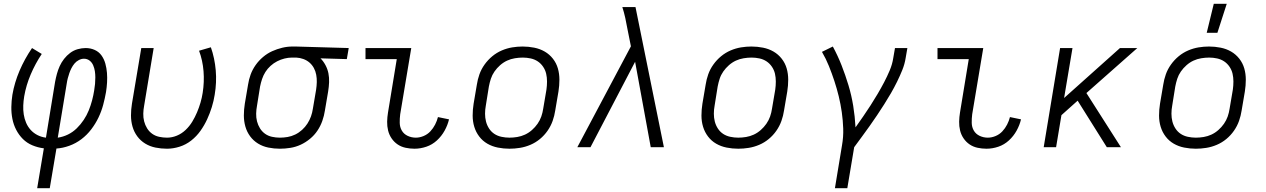

<svg xmlns="http://www.w3.org/2000/svg" viewBox="-20 -772 6640 1007"><path d="M175 215 210 6Q178 2 149.5 -10Q121 -22 100 -43Q79 -64 65 -91Q51 -118 45 -148.5Q39 -179 39.5 -211Q40 -243 45 -275Q56 -339 82.5 -401Q109 -463 148 -520L199 -489Q165 -438 141 -381.5Q117 -325 107 -267Q103 -243 102 -219Q101 -195 104.5 -172Q108 -149 117 -128Q126 -107 141 -90.5Q156 -74 176.5 -63.5Q197 -53 221 -50L269 -343Q273 -364 278.5 -384.5Q284 -405 293 -425Q302 -445 316 -463Q330 -481 348 -494.5Q366 -508 387.5 -514Q409 -520 429 -520Q455 -520 477 -510Q499 -500 512.5 -481Q526 -462 532.5 -438.5Q539 -415 541 -390Q543 -365 541.5 -339.5Q540 -314 536 -289Q530 -255 521 -221.5Q512 -188 496.5 -155.5Q481 -123 458.5 -93.5Q436 -64 407 -42Q378 -20 343.5 -7.5Q309 5 276 7L241 215ZM283 -50Q311 -54 336.5 -66.5Q362 -79 382.5 -99Q403 -119 419 -143Q435 -167 445.5 -193Q456 -219 463 -245.5Q470 -272 474 -298Q477 -315 478.5 -332Q480 -349 480 -366Q480 -383 477.5 -399Q475 -415 468.5 -430Q462 -445 449.5 -454.5Q437 -464 420 -464Q407 -464 393.5 -457Q380 -450 370.5 -438.5Q361 -427 354.5 -414Q348 -401 343.5 -388Q339 -375 335.5 -361.5Q332 -348 330 -334Z M856 8Q825 8 795.5 2Q766 -4 741.5 -19Q717 -34 700 -57Q683 -80 675 -108Q667 -136 667 -166.5Q667 -197 672 -228L721 -520H786L736 -218Q732 -197 731.5 -176Q731 -155 736 -135.5Q741 -116 751.5 -99Q762 -82 778 -70.5Q794 -59 814.5 -54.5Q835 -50 856 -50Q882 -50 907.5 -60.5Q933 -71 953.5 -90.5Q974 -110 988.5 -134Q1003 -158 1013.5 -183Q1024 -208 1031.5 -233.5Q1039 -259 1043 -285Q1052 -342 1047.5 -398.5Q1043 -455 1024 -506L1086 -524Q1106 -467 1111.5 -403.5Q1117 -340 1106 -275Q1101 -243 1091 -210.5Q1081 -178 1066.5 -146.5Q1052 -115 1031.5 -86Q1011 -57 983 -35Q955 -13 921.5 -2.5Q888 8 856 8Z M1448 8Q1417 8 1387.5 2Q1358 -4 1333.5 -19Q1309 -34 1292 -57Q1275 -80 1267 -108Q1259 -136 1259 -166.5Q1259 -197 1264 -228L1281 -328Q1285 -355 1294.5 -381Q1304 -407 1320.5 -430.5Q1337 -454 1359.5 -473Q1382 -492 1407.5 -503.5Q1433 -515 1460 -521.5Q1487 -528 1514 -528H1531L1809 -520L1799 -462L1661 -466Q1676 -451 1687 -430.5Q1698 -410 1702.5 -387.5Q1707 -365 1706 -340.5Q1705 -316 1701 -292L1684 -192Q1680 -165 1670.5 -138Q1661 -111 1645 -87Q1629 -63 1606 -44Q1583 -25 1557 -13Q1531 -1 1503 3.5Q1475 8 1448 8ZM1448 -50Q1468 -50 1488.5 -53.5Q1509 -57 1528.5 -66.5Q1548 -76 1564.5 -91Q1581 -106 1592.5 -124Q1604 -142 1611 -161.5Q1618 -181 1621 -202L1638 -302Q1641 -322 1641.5 -341.5Q1642 -361 1638.5 -380Q1635 -399 1626 -415.5Q1617 -432 1603 -444Q1589 -456 1571 -462.5Q1553 -469 1534 -470H1511Q1492 -470 1472 -465Q1452 -460 1433.5 -450.5Q1415 -441 1399 -426.5Q1383 -412 1372 -394.5Q1361 -377 1354.5 -357.5Q1348 -338 1344 -318L1328 -218Q1324 -197 1323.5 -176Q1323 -155 1328 -135.5Q1333 -116 1343.5 -99Q1354 -82 1370 -70.5Q1386 -59 1406.5 -54.5Q1427 -50 1448 -50Z M2154 8Q2130 8 2107 3Q2084 -2 2065.5 -14.5Q2047 -27 2034 -46Q2021 -65 2015.5 -87.5Q2010 -110 2010.5 -134Q2011 -158 2015 -182L2061 -462H1897V-520H2137L2079 -173Q2076 -150 2076.5 -127.5Q2077 -105 2087.5 -87Q2098 -69 2118 -59.5Q2138 -50 2161 -50Q2181 -50 2201.5 -58.5Q2222 -67 2237 -83Q2252 -99 2262 -118.5Q2272 -138 2277 -158L2335 -146Q2328 -116 2312 -87Q2296 -58 2271.5 -35.5Q2247 -13 2216 -2.5Q2185 8 2154 8Z M2652 8Q2621 8 2591 2Q2561 -4 2536 -18.5Q2511 -33 2493.5 -56Q2476 -79 2467.5 -107Q2459 -135 2459 -166Q2459 -197 2464 -228L2481 -328Q2485 -355 2494.5 -382Q2504 -409 2521.5 -433.5Q2539 -458 2562 -477Q2585 -496 2612 -507.5Q2639 -519 2666.5 -523.5Q2694 -528 2721 -528Q2752 -528 2782 -522Q2812 -516 2837 -501.5Q2862 -487 2880 -464Q2898 -441 2906 -413Q2914 -385 2914 -354Q2914 -323 2909 -292L2892 -192Q2888 -165 2878.5 -138Q2869 -111 2852 -86.5Q2835 -62 2812 -43Q2789 -24 2762 -12.5Q2735 -1 2707 3.5Q2679 8 2652 8ZM2652 -50Q2672 -50 2693 -53.5Q2714 -57 2733.5 -66Q2753 -75 2770 -90Q2787 -105 2799.5 -123Q2812 -141 2819 -161Q2826 -181 2829 -202L2846 -302Q2849 -323 2849 -344.5Q2849 -366 2844.5 -385.5Q2840 -405 2828.5 -422Q2817 -439 2800.5 -450Q2784 -461 2763.5 -465.5Q2743 -470 2722 -470Q2702 -470 2680.5 -466.5Q2659 -463 2639.5 -454Q2620 -445 2603 -430Q2586 -415 2573.5 -397Q2561 -379 2554.5 -359Q2548 -339 2544 -318L2528 -218Q2524 -197 2524 -175.5Q2524 -154 2529 -134.5Q2534 -115 2545 -98Q2556 -81 2572.5 -70Q2589 -59 2610 -54.5Q2631 -50 2652 -50Z M3008 0 3289 -529 3271 -619Q3266 -648 3259.5 -677.5Q3253 -707 3244 -735H3313L3462 0H3393L3311 -448L3077 0Z M3852 8Q3821 8 3791 2Q3761 -4 3736 -18.5Q3711 -33 3693.5 -56Q3676 -79 3667.5 -107Q3659 -135 3659 -166Q3659 -197 3664 -228L3681 -328Q3685 -355 3694.5 -382Q3704 -409 3721.5 -433.5Q3739 -458 3762 -477Q3785 -496 3812 -507.5Q3839 -519 3866.5 -523.5Q3894 -528 3921 -528Q3952 -528 3982 -522Q4012 -516 4037 -501.5Q4062 -487 4080 -464Q4098 -441 4106 -413Q4114 -385 4114 -354Q4114 -323 4109 -292L4092 -192Q4088 -165 4078.5 -138Q4069 -111 4052 -86.5Q4035 -62 4012 -43Q3989 -24 3962 -12.5Q3935 -1 3907 3.5Q3879 8 3852 8ZM3852 -50Q3872 -50 3893 -53.5Q3914 -57 3933.5 -66Q3953 -75 3970 -90Q3987 -105 3999.5 -123Q4012 -141 4019 -161Q4026 -181 4029 -202L4046 -302Q4049 -323 4049 -344.5Q4049 -366 4044.5 -385.5Q4040 -405 4028.5 -422Q4017 -439 4000.5 -450Q3984 -461 3963.5 -465.5Q3943 -470 3922 -470Q3902 -470 3880.5 -466.5Q3859 -463 3839.5 -454Q3820 -445 3803 -430Q3786 -415 3773.5 -397Q3761 -379 3754.5 -359Q3748 -339 3744 -318L3728 -218Q3724 -197 3724 -175.5Q3724 -154 3729 -134.5Q3734 -115 3745 -98Q3756 -81 3772.5 -70Q3789 -59 3810 -54.5Q3831 -50 3852 -50Z M4359 215 4396 -9Q4404 -54 4402.5 -97.5Q4401 -141 4395 -183.5Q4389 -226 4379 -267Q4369 -308 4356 -347.5Q4343 -387 4327.5 -425.5Q4312 -464 4291 -500L4348 -528Q4374 -480 4394 -429Q4414 -378 4430 -325Q4446 -272 4455 -216.5Q4464 -161 4467 -104Q4487 -132 4507 -161Q4527 -190 4546 -219.5Q4565 -249 4583 -279.5Q4601 -310 4617 -340.5Q4633 -371 4646.5 -403Q4660 -435 4665 -468L4674 -520H4739L4730 -468Q4725 -436 4712.5 -405Q4700 -374 4685 -343.5Q4670 -313 4653 -283.5Q4636 -254 4617.5 -225Q4599 -196 4580 -167.5Q4561 -139 4541 -111Q4521 -83 4500.5 -55Q4480 -27 4460 0L4424 215Z M5154 8Q5130 8 5107 3Q5084 -2 5065.5 -14.5Q5047 -27 5034 -46Q5021 -65 5015.5 -87.5Q5010 -110 5010.5 -134Q5011 -158 5015 -182L5061 -462H4897V-520H5137L5079 -173Q5076 -150 5076.5 -127.5Q5077 -105 5087.5 -87Q5098 -69 5118 -59.5Q5138 -50 5161 -50Q5181 -50 5201.5 -58.5Q5222 -67 5237 -83Q5252 -99 5262 -118.5Q5272 -138 5277 -158L5335 -146Q5328 -116 5312 -87Q5296 -58 5271.5 -35.5Q5247 -13 5216 -2.5Q5185 8 5154 8Z M5454 0 5540 -520H5605L5561 -258L5854 -520H5945L5678 -284L5859 0H5785L5632 -244L5547 -168L5519 0Z M6252 8Q6221 8 6191 2Q6161 -4 6136 -18.5Q6111 -33 6093.5 -56Q6076 -79 6067.5 -107Q6059 -135 6059 -166Q6059 -197 6064 -228L6081 -328Q6085 -355 6094.5 -382Q6104 -409 6121.5 -433.5Q6139 -458 6162 -477Q6185 -496 6212 -507.5Q6239 -519 6266.5 -523.5Q6294 -528 6321 -528Q6352 -528 6382 -522Q6412 -516 6437 -501.5Q6462 -487 6480 -464Q6498 -441 6506 -413Q6514 -385 6514 -354Q6514 -323 6509 -292L6492 -192Q6488 -165 6478.5 -138Q6469 -111 6452 -86.5Q6435 -62 6412 -43Q6389 -24 6362 -12.5Q6335 -1 6307 3.5Q6279 8 6252 8ZM6252 -50Q6272 -50 6293 -53.5Q6314 -57 6333.5 -66Q6353 -75 6370 -90Q6387 -105 6399.5 -123Q6412 -141 6419 -161Q6426 -181 6429 -202L6446 -302Q6449 -323 6449 -344.5Q6449 -366 6444.5 -385.5Q6440 -405 6428.5 -422Q6417 -439 6400.5 -450Q6384 -461 6363.5 -465.5Q6343 -470 6322 -470Q6302 -470 6280.5 -466.5Q6259 -463 6239.5 -454Q6220 -445 6203 -430Q6186 -415 6173.5 -397Q6161 -379 6154.5 -359Q6148 -339 6144 -318L6128 -218Q6124 -197 6124 -175.5Q6124 -154 6129 -134.5Q6134 -115 6145 -98Q6156 -81 6172.5 -70Q6189 -59 6210 -54.5Q6231 -50 6252 -50ZM6309 -600 6346 -752H6414L6365 -600Z"/></svg>

Font: Iosevka Light Extended
Style: Italic
Weight: 300
Width: 7
Italic angle: -9°
Monospace: yes
Designer: Belleve Invis
Foundry: Belleve Invis
Version: Version 32.5.0; ttfautohint (v1.8.4)